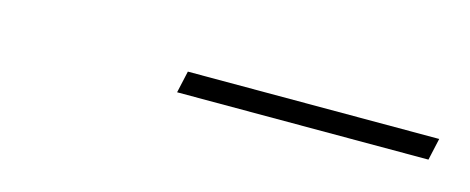

<svg xmlns="http://www.w3.org/2000/svg" viewBox="-21 -742 372 152"><g transform="rotate(15 165.0 -666.0)"><path d="M120 -657H326L330 -675H124Z"/></g></svg>

Font: Fixel Text 20240404 Thin
Style: Italic
Weight: 100
Width: 4
Italic angle: -10°
Designer: AlfaBravo + MacPaw
Foundry: Kyrylo Tkachov, Marchela Mozhyna, Serhii Makarenko, Maria Weinstein, Zakhar Kryvoshyya
Version: Version 1.211;Glyphs 3.2 (3225)